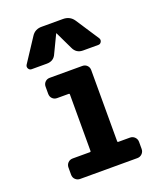

<svg xmlns="http://www.w3.org/2000/svg" viewBox="-142 -858 784 946"><g transform="rotate(-20 250.0 -385.0)"><path d="M413.1 -107.4Q427.7 -107.4 438 -97.2Q448.2 -86.9 448.2 -72.3V-35.2Q448.2 -20.5 438 -10.3Q427.7 0 413.1 0H113.3Q98.6 0 88.4 -9.8Q78.1 -19.5 78.1 -35.2V-72.3Q78.1 -86.9 87.9 -97.2Q97.7 -107.4 113.3 -107.4H203.1Q208 -107.4 208 -112.3V-408.2Q208 -413.1 203.1 -413.1H142.6Q127.9 -413.1 118.2 -422.9Q108.4 -432.6 108.4 -448.2V-485.4Q108.4 -500 118.2 -509.8Q127.9 -519.5 142.6 -519.5H313.5Q328.1 -519.5 337.9 -509.8Q347.7 -500 347.7 -485.4V-112.3Q347.7 -107.4 352.5 -107.4ZM203.1 -622.1Q189.5 -589.8 153.3 -589.8H73.2Q62.5 -589.8 57.1 -599.6Q51.8 -609.4 57.6 -619.1L137.7 -741.2Q156.2 -770.5 193.4 -769.5H302.7Q338.9 -769.5 358.4 -741.2L438.5 -619.1Q444.3 -609.4 439 -599.6Q433.6 -589.8 422.9 -589.8H342.8Q307.6 -589.8 293 -622.1L249 -713.9Q249 -714.8 248 -714.8Q247.1 -714.8 247.1 -713.9Z"/></g></svg>

Font: Rounded-L Mgen+ 1m bold
Style: Bold
Weight: 700
Designer: [Source Han Sans]
Ryoko NISHIZUKA  (kana & ideographs); Paul D. Hunt (Latin, Greek & Cyrillic); Wenlong ZHANG  (bopomofo
Version: Version 1.059.20150602